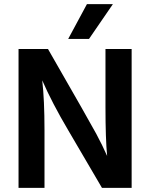

<svg xmlns="http://www.w3.org/2000/svg" viewBox="-20 -912 728 932"><path d="M412 -723H311L402 -892H528ZM196 0H70V-674H213Q417 -319 447.5 -262Q478 -205 500 -155Q492 -238 492 -393V-674H619V0H475L311 -280Q233 -412 185 -522Q196 -427 196 -281Z"/></svg>

Font: Hind Colombo SemiBold
Style: Regular
Weight: 600
Designer: Jyotish Sonowal, Aditi Pimprikar
Foundry: Indian Type Foundry
Version: Version 1.000;PS 1.0;hotconv 1.0.86;makeotf.lib2.5.63406; tt